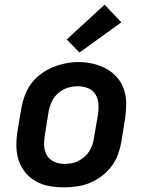

<svg xmlns="http://www.w3.org/2000/svg" viewBox="-20 -798 640 826"><path d="M255 8Q223 8 192 2.5Q161 -3 134.5 -18Q108 -33 89 -56Q70 -79 60.5 -108Q51 -137 50.5 -169Q50 -201 55 -233L72 -333Q77 -361 87 -388Q97 -415 114.5 -438.5Q132 -462 156.5 -480Q181 -498 208 -509Q235 -520 263 -525.5Q291 -531 319 -531Q351 -531 381.5 -523.5Q412 -516 438.5 -501.5Q465 -487 484.5 -464Q504 -441 513.5 -412Q523 -383 523 -351Q523 -319 518 -287L502 -187Q497 -159 487 -132Q477 -105 459 -81.5Q441 -58 417 -40Q393 -22 366 -11Q339 0 311 4Q283 8 255 8ZM257 -93Q272 -93 287 -95.5Q302 -98 316 -105Q330 -112 342.5 -122.5Q355 -133 363.5 -146.5Q372 -160 377 -174.5Q382 -189 384 -203L401 -303Q405 -327 403.5 -350Q402 -373 391 -391.5Q380 -410 359 -418.5Q338 -427 314 -427Q292 -427 270 -420Q248 -413 230 -397Q212 -381 202.5 -360Q193 -339 189 -317L173 -217Q169 -194 170 -171Q171 -148 182 -129.5Q193 -111 213.5 -102Q234 -93 257 -93ZM322 -572 267 -628 430 -778 502 -702Z"/></svg>

Font: Zed Sans Extended
Style: Bold Italic
Weight: 700
Width: 7
Italic angle: -9°
Designer: Belleve Invis
Foundry: Belleve Invis
Version: Version 1.0.0; ttfautohint (v1.8.4)